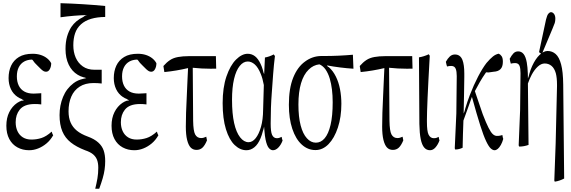

<svg xmlns="http://www.w3.org/2000/svg" viewBox="-20 -859 3504 1179"><path d="M85.4 -227.1Q99.1 -236.3 114.3 -241.2Q121.1 -238.8 127.4 -245.6Q120.6 -243.2 114.3 -250.5Q100.6 -255.4 88.9 -263.2Q61.5 -281.2 47.1 -311.5Q32.7 -341.8 32.7 -379.4Q32.7 -422.4 48.3 -455.8Q64 -489.3 96.4 -509Q128.9 -528.8 180.2 -528.8Q207.5 -528.8 230 -521.5Q252.4 -514.2 269 -501Q285.6 -487.8 294.4 -470.7Q294.4 -450.2 285.9 -434.3Q277.3 -418.5 262.7 -418.5Q254.9 -418.5 248 -422.1Q241.2 -425.8 231.9 -434.3Q222.7 -442.9 208.5 -457.5Q193.4 -470.7 178.2 -493.2Q177.2 -488.3 175.8 -493.2Q148.4 -492.2 128.9 -481.4Q106.9 -469.2 95.2 -446Q83.5 -422.9 83.5 -390.1Q83.5 -357.4 95 -333.7Q106.4 -310.1 129.2 -297.1Q151.9 -284.2 186 -284.2Q197.8 -284.2 208.7 -285.2Q219.7 -286.1 233.4 -286.6Q233.4 -247.1 233.4 -217.8Q218.3 -219.7 210 -220Q201.7 -220.2 193.4 -220.2Q127.9 -220.2 100.6 -185.1Q76.2 -154.3 76.2 -108.4Q76.2 -77.6 87.4 -53.5Q98.6 -29.3 120.4 -15.6Q142.1 -2 173.3 -2Q204.6 -2 234.4 -11.5Q264.2 -21 297.4 -50.8Q301.8 -34.7 306.6 -28.3Q289.1 2.4 265.1 22.2Q241.2 42 214.1 52.7Q187 63.5 158.7 63.5Q119.1 63.5 87.2 46.1Q55.2 28.8 37.1 -5.1Q19 -39.1 19 -86.9Q19 -134.8 36.9 -170.4Q54.7 -206.1 85.4 -227.1Z M400.9 -175.8Q400.9 -135.7 413.6 -106.7Q426.3 -77.6 451.9 -56.6Q477.5 -35.6 518.8 -20.5Q560.1 -5.4 583.5 16.1Q606.9 37.1 616.5 64.7Q626 92.3 626 129.9Q626 156.7 622.3 182.4Q618.7 208 610.6 235.8Q602.5 263.7 589.4 299.8Q589.4 299.8 564.9 299.8Q573.2 265.6 578.4 235.6Q583.5 205.6 583.5 170.9Q583.5 143.1 576.2 123.3Q568.8 103.5 552 89.1Q535.2 74.7 503.4 64Q448.7 43 414.6 15.6Q379.9 -11.7 362.8 -52.5Q345.7 -93.3 345.7 -152.3Q345.7 -211.4 366.9 -263.4Q388.2 -315.4 431.6 -348.1Q457.5 -367.7 491.2 -375Q500.5 -377.9 509.8 -379.4Q501 -383.3 491.7 -384.8Q473.1 -390.1 457 -399.9Q421.4 -421.4 401.9 -461.9Q382.3 -502.4 382.3 -558.1Q382.3 -601.6 392.1 -635.3Q401.9 -668.5 418 -693.4Q444.8 -732.9 491.7 -754.9Q503.9 -765.6 516.6 -766.6Q434.1 -764.6 351.6 -752.9Q351.6 -801.3 351.6 -839.4Q488.8 -835.4 626 -822.3Q626 -793.5 626 -754.9Q576.7 -754.4 539.6 -743.4Q502.4 -732.4 477.3 -709.7Q452.1 -687 441.2 -654.8Q430.2 -622.6 430.2 -581.1Q430.2 -539.1 444.8 -505.4Q459.5 -471.7 488.5 -451.2Q517.6 -430.7 560.1 -430.7Q560.1 -430.7 604.5 -430.7Q604.5 -390.1 604.5 -346.2Q581.1 -349.1 554.2 -349.1Q503.4 -349.1 469 -326.9Q434.6 -304.7 417.7 -265.6Q400.9 -226.6 400.9 -175.8Z M731.4 -227.1Q745.1 -236.3 760.3 -241.2Q767.1 -238.8 773.4 -245.6Q766.6 -243.2 760.3 -250.5Q746.6 -255.4 734.9 -263.2Q707.5 -281.2 693.1 -311.5Q678.7 -341.8 678.7 -379.4Q678.7 -422.4 694.3 -455.8Q710 -489.3 742.4 -509Q774.9 -528.8 826.2 -528.8Q853.5 -528.8 876 -521.5Q898.4 -514.2 915 -501Q931.6 -487.8 940.4 -470.7Q940.4 -450.2 931.9 -434.3Q923.3 -418.5 908.7 -418.5Q900.9 -418.5 894 -422.1Q887.2 -425.8 877.9 -434.3Q868.7 -442.9 854.5 -457.5Q839.4 -470.7 824.2 -493.2Q823.2 -488.3 821.8 -493.2Q794.4 -492.2 774.9 -481.4Q752.9 -469.2 741.2 -446Q729.5 -422.9 729.5 -390.1Q729.5 -357.4 741 -333.7Q752.4 -310.1 775.1 -297.1Q797.9 -284.2 832 -284.2Q843.8 -284.2 854.7 -285.2Q865.7 -286.1 879.4 -286.6Q879.4 -247.1 879.4 -217.8Q864.3 -219.7 856 -220Q847.7 -220.2 839.4 -220.2Q773.9 -220.2 746.6 -185.1Q722.2 -154.3 722.2 -108.4Q722.2 -77.6 733.4 -53.5Q744.6 -29.3 766.4 -15.6Q788.1 -2 819.3 -2Q850.6 -2 880.4 -11.5Q910.2 -21 943.4 -50.8Q947.8 -34.7 952.6 -28.3Q935.1 2.4 911.1 22.2Q887.2 42 860.1 52.7Q833 63.5 804.7 63.5Q765.1 63.5 733.2 46.1Q701.2 28.8 683.1 -5.1Q665 -39.1 665 -86.9Q665 -134.8 682.9 -170.4Q700.7 -206.1 731.4 -227.1Z M1251 2.9Q1238.3 33.7 1223.4 47.6Q1208.5 61.5 1187 61.5Q1164.6 61.5 1150.6 46.6Q1136.7 31.7 1128.9 -0.2Q1121.1 -32.2 1121.1 -81.1Q1121.1 -157.7 1127 -269Q1129.4 -320.8 1131.1 -362.8Q1132.8 -404.8 1134.8 -440.9Q1063.5 -423.8 989.3 -416.5Q986.3 -430.2 983.4 -453.6Q1003.4 -476.6 1024.2 -490.2Q1044.9 -503.9 1074 -509Q1103 -514.2 1138.2 -514.2Q1138.2 -514.2 1305.7 -514.2Q1306.6 -471.2 1307.6 -437.5Q1290 -437 1272.9 -437Q1217.3 -437 1163.6 -442.9Q1165 -274.9 1166 -116.7Q1167 -55.2 1178.2 -33.7Q1190.4 -11.2 1214.8 -11.2Q1230 -11.2 1246.6 -19.5Q1249 -3.4 1251 2.9Z M1715.3 3.9Q1706.1 29.3 1689.9 46.4Q1673.8 63.5 1655.8 63.5Q1642.6 63.5 1630.6 49.6Q1618.7 35.6 1610.8 -2Q1606.4 -22.9 1604 -53.2Q1603 -62.5 1601.6 -81.5Q1598.1 -63 1594.2 -53.7Q1587.9 -28.8 1580.1 -10.3Q1564.5 27.3 1542 45.4Q1519.5 63.5 1493.2 63.5Q1454.6 63.5 1421.1 31.7Q1387.7 0 1367.4 -65.4Q1347.2 -130.9 1347.2 -225.8Q1347.2 -320.8 1370.4 -389.2Q1393.6 -457.5 1429.4 -493.2Q1465.3 -528.8 1501 -528.8Q1525.9 -528.8 1545.7 -513.7Q1565.4 -498.5 1580.6 -465.8Q1587.9 -450.7 1593.8 -430.2Q1597.7 -412.1 1602.1 -403.8Q1604.5 -449.7 1606.9 -505.9Q1634.3 -510.7 1661.1 -524.9Q1664.6 -516.1 1668.5 -517.1Q1661.6 -461.4 1657.2 -402.8Q1652.8 -340.3 1648.9 -288.1Q1642.1 -199.7 1642.1 -100.1Q1642.1 -50.8 1650.4 -31.7Q1659.7 -10.3 1680.2 -10.3Q1694.3 -10.3 1709.5 -18.6Q1712.4 -2.4 1715.3 3.9ZM1595.7 -185.1Q1597.7 -255.9 1600.1 -336.9Q1592.8 -377 1581.5 -404.3Q1565.4 -444.8 1544.7 -463.1Q1523.9 -481.4 1501.5 -481.4Q1474.1 -481.4 1452.1 -454.1Q1429.7 -426.8 1417.2 -374Q1404.8 -321.3 1404.8 -246.6Q1404.8 -161.1 1417.7 -103.5Q1430.7 -45.9 1454.6 -15.6Q1478 14.2 1506.3 14.2Q1530.3 14.2 1550 -10.5Q1569.8 -35.2 1582.5 -79.6Q1595.2 -124 1595.7 -185.1Z M1753.9 -215.8Q1753.9 -316.4 1780.5 -382.3Q1807.1 -448.2 1853 -481Q1897.5 -514.2 1951.7 -515.1Q1961.9 -515.1 1972.7 -515.1Q2058.1 -515.1 2147 -522.9Q2148.4 -475.1 2150.4 -437Q2067.4 -442.4 1987.3 -457.5Q1993.2 -447.3 1999 -446.8Q2024.9 -424.3 2042.5 -388.7Q2059.6 -354.5 2067.9 -311.3Q2076.2 -268.1 2076.2 -221.7Q2076.2 -140.1 2054.7 -75.4Q2033.2 -10.7 1997.6 25.9Q1961.9 62.5 1917 62.5Q1870.1 62.5 1833 28.8Q1795.9 -4.9 1774.9 -67.9Q1753.9 -130.9 1753.9 -215.8ZM2004.9 -376.5Q1995.1 -409.2 1978.5 -433.1Q1963.9 -453.6 1941.9 -463.9Q1941.4 -459 1940.9 -463.9Q1903.3 -459.5 1875.5 -431.6Q1844.7 -401.9 1828.6 -347.9Q1812.5 -293.9 1812.5 -217.5Q1812.5 -141.1 1826.2 -88.9Q1839.8 -36.6 1864.7 -9.8Q1888.7 17.1 1919.7 17.1Q1950.7 17.1 1973.6 -9.8Q1996.6 -36.6 2009.8 -91.8Q2022.9 -147 2022.9 -231.2Q2022.9 -315.4 2004.9 -376.5Z M2456.5 2.9Q2443.8 33.7 2429 47.6Q2414.1 61.5 2392.6 61.5Q2370.1 61.5 2356.2 46.6Q2342.3 31.7 2334.5 -0.2Q2326.7 -32.2 2326.7 -81.1Q2326.7 -157.7 2332.5 -269Q2335 -320.8 2336.7 -362.8Q2338.4 -404.8 2340.3 -440.9Q2269 -423.8 2194.8 -416.5Q2191.9 -430.2 2189 -453.6Q2209 -476.6 2229.7 -490.2Q2250.5 -503.9 2279.5 -509Q2308.6 -514.2 2343.8 -514.2Q2343.8 -514.2 2511.2 -514.2Q2512.2 -471.2 2513.2 -437.5Q2495.6 -437 2478.5 -437Q2422.9 -437 2369.1 -442.9Q2370.6 -274.9 2371.6 -116.7Q2372.6 -55.2 2383.8 -33.7Q2396 -11.2 2420.4 -11.2Q2435.5 -11.2 2452.1 -19.5Q2454.6 -3.4 2456.5 2.9Z M2555.2 -97.7Q2554.2 -297.4 2552.7 -506.8Q2583 -511.7 2613.3 -525.9Q2616.2 -517.1 2619.1 -518.6Q2615.2 -437.5 2610.8 -366.2Q2607.4 -301.8 2605.5 -255.9Q2604 -210.9 2602.5 -175.8Q2601.6 -149.9 2601.6 -126.5Q2601.6 -118.7 2601.6 -110.8Q2601.6 -52.2 2611.8 -32.2Q2622.6 -10.3 2644 -10.3Q2654.3 -10.3 2661.4 -12.9Q2668.5 -15.6 2673.8 -18.6Q2676.3 -2.9 2678.7 3.4Q2669.4 28.8 2654.3 46.1Q2639.2 63.5 2620.6 63.5Q2599.1 63.5 2585 47.1Q2570.8 30.8 2563.5 -4.9Q2556.2 -40.5 2555.2 -97.7Z M2717.8 -479.5Q2729 -500 2742.2 -512.2Q2755.4 -524.4 2773.4 -524.4Q2806.6 -524.4 2819.8 -490.7Q2831.1 -461.4 2831.1 -407.7Q2831.1 -407.7 2831.1 -399.4Q2831.1 -387.7 2831.1 -385.3Q2830.1 -339.4 2829.6 -287.4Q2829.1 -235.4 2827.1 -161.6Q2832.5 -172.9 2837.4 -193.8Q2849.6 -234.9 2864.7 -274.4Q2889.2 -337.9 2916 -389.2Q2942.9 -440.4 2967.3 -472.2Q2990.2 -499 3007.3 -512.5Q3024.4 -525.9 3042.5 -529.3Q3052.7 -524.9 3060.3 -513.9Q3067.9 -502.9 3067.9 -480Q3067.9 -449.2 3053.5 -434.6Q3039.1 -419.9 3011.2 -418.5Q2980 -414.1 2980 -414.1Q2972.2 -414.1 2964.8 -415Q2941.9 -382.3 2926 -354.2Q2910.2 -326.2 2896 -299.3Q2924.8 -212.4 2944.3 -157.7Q2965.3 -103 2980 -74.2Q2994.6 -45.4 3006.6 -34.9Q3018.6 -24.4 3031 -24.4Q3043.5 -24.4 3052.2 -26.4Q3061 -28.3 3064.9 -29.8Q3067.4 -12.7 3070.3 -5.9Q3064.5 15.1 3055.7 30.8Q3037.1 63.5 3016.6 63.5Q3006.3 63.5 2993.9 52.7Q2981.4 42 2965.3 8.3Q2949.2 -25.4 2929 -88.9Q2908.7 -152.3 2877.9 -264.2Q2865.2 -227.1 2851.3 -189.5Q2837.4 -151.9 2825.7 -118.7Q2824.7 -85.4 2822.8 -34.9Q2820.8 15.6 2820.8 48.3Q2798.8 58.6 2776.9 59.1Q2774.4 60.1 2772.5 51.3Q2777.3 -50.8 2782.2 -162.6Q2783.7 -272.5 2784.7 -391.6Q2784.7 -419.9 2778.8 -435.5Q2772 -454.1 2751 -454.1Q2737.3 -454.1 2725.1 -450.7Q2721.7 -460.4 2717.8 -479.5Z M3109.9 -498Q3121.1 -519 3132.8 -531.2Q3144.5 -543.5 3162.1 -543.5Q3182.1 -543.5 3195.3 -527.1Q3208.5 -510.7 3214.8 -475.1Q3219.7 -447.8 3221.2 -407.2Q3221.7 -387.7 3221.7 -377.4Q3226.1 -386.7 3230.5 -405.8Q3237.8 -432.1 3248 -454.1Q3268.6 -498.5 3293.7 -522.2Q3318.8 -545.9 3342.3 -545.9Q3371.1 -545.9 3392.3 -527.1Q3413.6 -508.3 3425.5 -463.9Q3437.5 -419.4 3438.5 -340.8Q3441.4 -46.9 3444.3 237.3Q3416 252 3388.2 256.3Q3385.7 257.8 3383.8 249Q3388.2 140.1 3392.1 21.5Q3396.5 -149.4 3400.4 -330.1Q3400.4 -330.1 3400.4 -338.4Q3400.4 -381.3 3393.1 -409.2Q3384.3 -439.9 3366.5 -454.6Q3348.6 -469.2 3324.7 -469.2Q3303.2 -469.2 3282.5 -450.2Q3261.7 -431.2 3245.1 -400.4Q3231.9 -375.5 3221.7 -346.2Q3223.6 -152.8 3225.6 30.8Q3197.3 41 3169.4 41Q3167 42 3165 33.2Q3169.4 -69.8 3173.8 -182.6Q3175.3 -291 3176.3 -409.2Q3176.3 -437.5 3170.9 -453.1Q3164.6 -471.7 3143.1 -471.7Q3129.9 -471.7 3116.7 -468.3Q3113.3 -478 3109.9 -498ZM3390.1 -744.1Q3390.1 -729.5 3386.5 -717.8Q3382.8 -706.1 3373 -683.6Q3373 -683.6 3307.1 -526.4L3290 -538.6L3333 -739.3Q3339.4 -765.6 3347.4 -774.9Q3355.5 -784.2 3363.3 -784.2Q3374 -784.2 3382.1 -773.4Q3390.1 -762.7 3390.1 -744.1Z"/></svg>

Font: Scarab Serif
Style: Light
Weight: 300
Designer: John Roberts
Foundry: Scarab
Version: 1.0